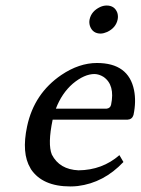

<svg xmlns="http://www.w3.org/2000/svg" viewBox="-20 -668 511 698"><path d="M305.7 -597.2Q312 -627.4 344.2 -642.6Q356 -647.9 367.7 -647.9Q397 -647.9 406.7 -621.1Q410.2 -608.9 407.7 -597.2Q401.4 -566.9 369.6 -551.8Q357.4 -546.4 346.2 -545.9Q316.9 -545.9 307.1 -573.2Q303.2 -585.4 305.7 -597.2ZM183.1 -272.9H367.2Q380.9 -274.4 383.8 -287.1Q398.9 -359.4 356 -388.7Q340.3 -398.4 323.7 -398.9Q286.6 -398.9 244.6 -363.8Q204.6 -329.1 183.1 -272.9ZM414.1 -104 428.7 -79.1Q357.4 -3.4 262.7 8.3Q248.5 9.8 235.8 9.8Q134.3 9.8 92.3 -53.2Q91.3 -55.2 90.8 -56.2Q57.6 -110.8 78.6 -209Q104 -328.1 203.1 -395.5Q267.6 -439 332.5 -439Q447.3 -439 467.3 -340.3Q475.6 -298.8 465.3 -250Q460.4 -233.9 443.4 -232.9H171.4Q152.8 -144 168.5 -106Q196.3 -51.8 265.6 -48.8Q352.1 -49.8 414.1 -104Z"/></svg>

Font: Linux Biolinum Slanted O
Style: Slanted
Weight: 400
Designer: Philipp H. Poll
Foundry: Philipp H. Poll
Version: Version 1.0.4